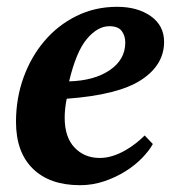

<svg xmlns="http://www.w3.org/2000/svg" viewBox="-20 -532 512 564"><path d="M301 -455Q267 -455 235.5 -418Q204 -381 183 -293Q257 -295 302.5 -326Q348 -357 348 -407Q348 -427 337.5 -441Q327 -455 301 -455ZM429 -109Q418 -89 397 -67.5Q376 -46 348 -28.5Q320 -11 286 0.5Q252 12 215 12Q126 12 76.5 -36.5Q27 -85 27 -174Q27 -243 49 -304Q71 -365 110.5 -411.5Q150 -458 204.5 -485Q259 -512 324 -512Q384 -512 423 -484.5Q462 -457 462 -409Q462 -341 394.5 -297Q327 -253 176 -242Q173 -228 171.5 -213.5Q170 -199 170 -186Q170 -129 199 -98.5Q228 -68 273 -68Q292 -68 311 -74Q330 -80 347.5 -90Q365 -100 379.5 -111.5Q394 -123 405 -134Z"/></svg>

Font: PTSerif
Style: Bold Italic
Weight: 700
Italic angle: -12°
Designer: A.Korolkova, O.Umpeleva, V.Yefimov
Foundry: ParaType Ltd
Version: Version 1.000W OFL; ttfautohint (v1.2) -l 8 -r 50 -G 200 -x 